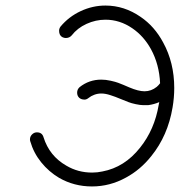

<svg xmlns="http://www.w3.org/2000/svg" viewBox="-20 -643 648 692"><path d="M238 -515Q230 -506 217 -506Q211 -506 205 -509Q199 -512 196 -518Q193 -524 193 -532Q193 -540 198 -547Q228 -583 271 -603Q314 -623 360 -623Q428 -623 487 -582Q537 -548 568 -490Q608 -417 608 -326Q608 -291 602 -256Q585 -154 525 -80Q486 -31 434 -3Q376 29 311.5 29Q247 29 193 -2Q156 -24 128.5 -58Q101 -92 89 -134Q88 -137 88 -141Q88 -151 95.5 -158.5Q103 -166 113 -166Q132 -166 137 -148Q158 -81 219 -46Q261 -21 312 -21Q331 -21 349 -25Q429 -40 485 -111Q537 -176 552 -265Q553 -270 554 -275Q536 -267 514 -264Q507 -264 496.5 -264Q486 -264 469.5 -267.5Q453 -271 443 -275Q433 -279 418 -285Q403 -291 395.5 -294Q388 -297 378 -300Q360 -306 345 -306Q332 -306 320 -301.5Q308 -297 300 -290.5Q292 -284 285 -284Q278 -284 273 -286Q268 -288 265 -291Q258 -298 258 -309Q258 -321 267 -329Q301 -356 345 -356Q361 -356 379 -352Q397 -348 406 -344.5Q415 -341 425 -337Q435 -333 446 -328Q479 -314 501 -314Q525 -314 545 -330Q552 -336 557 -343Q554 -411 524 -466Q498 -513 457 -541Q412 -572 360 -572Q325 -572 292 -557Q259 -542 238 -515Z"/></svg>

Font: TT2020Base
Style: Italic
Weight: 400
Italic angle: -15°
Version: Version 0.2.000